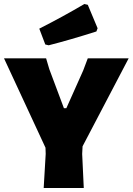

<svg xmlns="http://www.w3.org/2000/svg" viewBox="-28 -938 662 958"><path d="M393 -918 410 -914 459 -797 453 -781Q321 -739 215 -712L198 -716L168 -795Q286 -855 393 -918ZM614 -647 384 -208 382 -170 390 0H190L200 -170L199 -201L-8 -647H202L218 -593L291 -398H303L387 -586L410 -647Z"/></svg>

Font: Alegreya Sans SC Black
Style: Regular
Weight: 900
Designer: Juan Pablo del Peral
Foundry: Huerta Tipografica
Version: Version 2.007